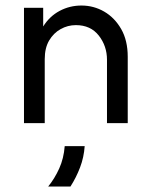

<svg xmlns="http://www.w3.org/2000/svg" viewBox="-20 -445 540 694"><path d="M66.7 0V-416.7H136.1V-349.3Q159 -386.1 195.5 -405.6Q231.9 -425 274.3 -425Q318.8 -425 356.6 -403.1Q394.4 -381.2 418.1 -339.9Q441.7 -298.6 441.7 -239.6V0H366.7V-229.2Q366.7 -278.5 337.2 -316.3Q307.6 -354.2 254.2 -354.2Q225 -354.2 199.3 -339.9Q173.6 -325.7 157.6 -298.6Q141.7 -271.5 141.7 -231.2V0ZM154.2 229.2Q177.8 200 194.1 163.9Q210.4 127.8 213.9 83.3H286.1Q283.3 123.6 269.4 160.1Q255.6 196.5 234.7 229.2Z"/></svg>

Font: Afacad Flux
Style: Regular
Weight: 400
Designer: Kristian Moeller
Foundry: Dicotype
Version: Version 1.100